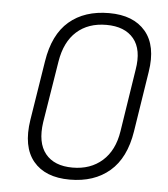

<svg xmlns="http://www.w3.org/2000/svg" viewBox="-50 -712 673 770"><g transform="rotate(5 286.5 -327.5)"><path d="M259 12Q160 12 112 -46Q64 -104 81 -213L119 -452Q136 -561 198 -614Q260 -667 359 -667Q457 -667 505.5 -609.5Q554 -552 537 -446L499 -203Q482 -95 419.5 -41.5Q357 12 259 12ZM266 -37Q338 -37 385.5 -79Q433 -121 445 -199L484 -450Q498 -532 462 -575.5Q426 -619 352 -619Q279 -619 232.5 -577.5Q186 -536 173 -456L133 -208Q121 -125 156.5 -81Q192 -37 266 -37Z"/></g></svg>

Font: Sofia Sans Light
Style: Italic
Weight: 300
Italic angle: -9°
Version: Version 4.100-B